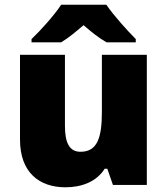

<svg xmlns="http://www.w3.org/2000/svg" viewBox="-20 -786 710 816"><path d="M432 -766H240C210 -720 152 -656 114 -620V-606H240C275 -628 300 -649 335 -679C370 -649 398 -626 433 -606H557V-620C523 -654 463 -720 432 -766ZM604 -553H413V-311C413 -201 394 -141 322 -141C275 -141 256 -179 256 -251V-553H65V-193C65 -51 149 10 258 10C326 10 390 -13 425 -69H436L460 0H604Z"/></svg>

Font: Noto Sans Myanmar UI Black
Style: Regular
Weight: 900
Designer: Monotype Design Team
Foundry: Monotype Imaging Inc.
Version: Version 2.103